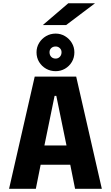

<svg xmlns="http://www.w3.org/2000/svg" viewBox="-20 -1178 690 1198"><path d="M615.4 0H448.4L418.4 -150H233.6L203.6 0H36.6L196.6 -700H455.4ZM320.6 -579.7 257.1 -270.3H394.9L331.4 -579.7ZM327.4 -733.9Q294.5 -733.9 267.4 -749.2Q240.4 -764.6 224.1 -791.2Q207.9 -817.8 207.9 -851.6Q207.9 -883.6 224.1 -910.2Q240.4 -936.8 267.4 -952.6Q294.5 -968.4 327.4 -968.4Q358.9 -968.4 385.5 -952.6Q412.1 -936.8 428.1 -910.2Q444.1 -883.6 444.1 -851.6Q444.1 -817.8 428.1 -791.2Q412.1 -764.6 385.5 -749.2Q358.9 -733.9 327.4 -733.9ZM327.4 -812.5Q342.6 -812.5 353.3 -823.5Q364 -834.6 364 -852.2Q364 -867.4 353.3 -877.6Q342.6 -887.9 327.4 -887.9Q310.1 -887.9 299.5 -877.6Q289 -867.4 289 -852.2Q289 -834.6 299.5 -823.5Q310.1 -812.5 327.4 -812.5ZM392.6 -1021.6H247.1L406.1 -1157.7H572.9Z"/></svg>

Font: Trispace Thin
Style: Regular
Weight: 100
Designer: Tyler Finck
Foundry: Etcetera Type Company
Version: Version 1.210